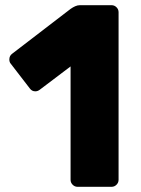

<svg xmlns="http://www.w3.org/2000/svg" viewBox="-20 -720 543 740"><path d="M16 -491Q16 -505 27 -513L242 -678Q244 -680 252.5 -686Q261 -692 270 -696Q279 -700 288 -700H410Q421 -700 429 -692Q437 -684 437 -673V-27Q437 -16 429 -8Q421 0 410 0H279Q268 0 260 -8Q252 -16 252 -27V-464L133 -374Q125 -368 116 -368Q103 -368 95 -379L21 -475Q16 -481 16 -491Z"/></svg>

Font: Rubik
Style: Regular
Weight: 700
Designer: Hubert & Fischer
Foundry: Hubert & Fischer
Version: Version 1.100